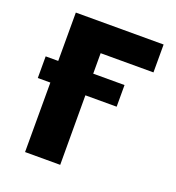

<svg xmlns="http://www.w3.org/2000/svg" viewBox="-128 -806 832 907"><g transform="rotate(20 288.0 -352.5)"><path d="M275 -351.2H432.2V-460H274.8L274.7 -562.9H540.2V-703.1H98.9V-460H35.8V-351.2H98.9V-1.9H275.6Z"/></g></svg>

Font: Hussar
Style: BdWide
Weight: 700
Foundry: Cannot Into Space Fonts
Version: Version 2.00